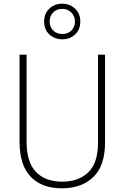

<svg xmlns="http://www.w3.org/2000/svg" viewBox="-20 -1010 674 1040"><path d="M549 -240Q549 -111 485 -50.5Q421 10 316 10Q205 10 145.5 -53.5Q86 -117 86 -241V-714H124V-243Q124 -132 174.5 -79Q225 -26 317 -26Q406 -26 458.5 -77Q511 -128 511 -237V-714H549ZM318 -797Q277 -797 248 -823Q219 -849 219 -894Q219 -937 247.5 -963.5Q276 -990 317 -990Q358 -990 386.5 -963Q415 -936 415 -894Q415 -850 387 -823.5Q359 -797 318 -797ZM318 -826Q348 -826 367 -845Q386 -864 386 -893Q386 -923 366 -942.5Q346 -962 317 -962Q287 -962 268 -942.5Q249 -923 249 -894Q249 -865 267.5 -845.5Q286 -826 318 -826Z"/></svg>

Font: Noto Sans Gurmukhi SemiCondensed ExtraLight
Style: Regular
Weight: 200
Width: 4
Designer: Jelle Bosma - Monotype Design Team
Foundry: Monotype Imaging Inc.
Version: Version 2.004; ttfautohint (v1.8.4.7-5d5b)